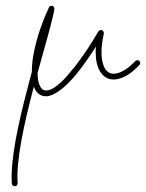

<svg xmlns="http://www.w3.org/2000/svg" viewBox="-20 -329 505 664"><path d="M21 306C21 311 26 315 32 315C37 315 41 310 41 304C35 226 64 97 95 -22C96 -25 97 -27 97 -30C98 -26 100 -23 101 -20C110 -4 123 4 139 4C167 4 205 -26 242 -70C266 -99 290 -134 312 -168C311 -160 311 -154 311 -148C311 -121 316 -98 326 -82C337 -64 353 -54 373 -54C385 -54 399 -58 413 -65C426 -72 440 -82 453 -95L462 -104C466 -108 466 -114 462 -118C458 -122 452 -122 448 -118L439 -109C428 -98 416 -89 404 -83C393 -77 382 -74 373 -74C360 -74 350 -81 343 -92C335 -106 331 -125 331 -148C331 -156 331 -165 333 -176C334 -187 336 -199 339 -213C339 -214 339 -215 339 -215C339 -216 339 -216 339 -216C339 -217 339 -217 339 -217C339 -218 338 -218 338 -218C338 -219 338 -219 338 -219C338 -220 337 -220 337 -221C336 -222 336 -222 336 -222C335 -223 335 -223 335 -223L334 -224C333 -224 333 -224 332 -224L331 -225C330 -225 330 -225 329 -225H328H327C326 -225 326 -224 326 -224C325 -224 325 -224 325 -224C324 -224 324 -224 323 -223C322 -223 322 -222 322 -222C321 -221 321 -221 321 -221L320 -220C294 -175 260 -123 226 -83C195 -45 164 -16 139 -16C130 -16 124 -21 119 -30C113 -40 110 -56 110 -77C137 -176 163 -262 168 -298C168 -299 168 -300 168 -300C168 -301 168 -301 168 -301L167 -302C167 -303 167 -303 167 -303C167 -304 167 -304 166 -304C166 -305 166 -305 166 -305L165 -306L164 -307L162 -308C162 -308 161 -309 160 -309H159C158 -309 157 -309 157 -309C156 -309 156 -309 156 -309C156 -309 155 -309 155 -308C154 -308 154 -308 154 -308C154 -308 153 -308 153 -307H152C152 -307 152 -307 151 -306C151 -306 150 -306 150 -305L149 -303C128 -257 113 -215 104 -178C94 -141 90 -108 90 -81V-80C85 -63 81 -45 76 -27C44 94 15 225 21 306Z"/></svg>

Font: Mistral SingleLine OTF-SVG Regular
Style: Regular
Weight: 300
Designer: François Chastanet, Élisa Garzelli, Anais Alves, Morgane Autin
Foundry: institut supérieur des arts et du design Toulouse / isdaT
Version: Version 1.000;hotconv 1.0.117;makeotfexe 2.5.65602 DEVELOPME